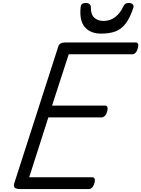

<svg xmlns="http://www.w3.org/2000/svg" viewBox="-20 -1282 958 1302"><path d="M116 0Q91 0 80.5 -9Q70 -18 77 -40L375 -966Q379 -980 390.5 -987Q402 -994 422 -994H901Q912 -994 916 -984Q920 -974 914 -954Q909 -934 899 -924Q889 -914 878 -914H446L333 -566H693Q704 -566 708 -556Q712 -546 707 -526Q701 -506 691 -496Q681 -486 670 -486H308L178 -80H606Q617 -80 621.5 -70.5Q626 -61 620 -40Q615 -21 605 -10.5Q595 0 584 0ZM666 -1054Q593 -1054 555 -1098.5Q517 -1143 527 -1235Q529 -1250 538 -1256Q547 -1262 562 -1262Q577 -1262 586.5 -1254.5Q596 -1247 596 -1235Q595 -1184 619.5 -1162Q644 -1140 681 -1140Q728 -1140 761.5 -1166.5Q795 -1193 813 -1232Q821 -1250 830 -1256Q839 -1262 853 -1262Q870 -1262 879.5 -1253Q889 -1244 884 -1228Q861 -1160 832 -1122Q803 -1084 763 -1069Q723 -1054 666 -1054Z"/></svg>

Font: Playwrite CA
Style: Regular
Weight: 400
Designer: Veronika Burian, José Scaglione
Foundry: TypeTogether
Version: Version 1.002